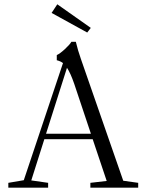

<svg xmlns="http://www.w3.org/2000/svg" viewBox="-20 -870 680 890"><path d="M384.3 -719.2 219.2 -810.1 245.6 -850.1 400.9 -740.7ZM18.6 0V-22.5L90.3 -34.7L272 -577.6Q260.7 -586.4 243.2 -590.8V-614.7Q257.8 -621.1 280.8 -642.3Q303.7 -663.6 311 -676.3H331.5Q341.3 -635.3 355 -596.7L551.3 -32.2L620.6 -22.5V0H398.9V-22.5L474.6 -31.2L409.7 -224.6H185.5L125 -33.7L203.1 -22.5V0ZM324.2 -481Q307.1 -530.8 290.5 -555.7L193.4 -250H401.4Z"/></svg>

Font: Elstob Light
Style: Regular
Weight: 300
Designer: Peter S. Baker
Version: Version 1.015